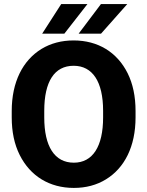

<svg xmlns="http://www.w3.org/2000/svg" viewBox="-20 -921 730 951"><path d="M651.4 -371.1C651.4 -443.4 638.2 -505.9 612.3 -558.1C560.1 -662.6 465.3 -720.7 344.7 -720.7C284.7 -720.7 231.4 -706.5 185.5 -678.7C93.3 -622.1 38.1 -515.6 38.1 -371.1V-339.4C38.1 -267.6 51.3 -205.6 77.6 -153.3C129.9 -48.8 225.1 9.8 345.7 9.8C405.8 9.8 459 -4.4 504.9 -32.7C596.7 -88.9 651.4 -195.3 651.4 -339.4ZM490.7 -339.4C490.7 -195.3 439 -115.2 345.7 -115.2C250.5 -115.2 199.2 -195.3 199.2 -339.4V-372.1C199.2 -517.1 249.5 -595.2 344.7 -595.2C438 -595.2 490.7 -517.1 490.7 -372.1ZM480.5 -754.4 610.4 -900.9H480L369.6 -754.4ZM298.8 -754.4 413.1 -900.9H283.2L189 -754.4Z"/></svg>

Font: Vazirmatn ExtraBold
Style: Regular
Weight: 800
Designer: Saber Rastikerdar
Foundry: Saber Rastikerdar
Version: Version 33.003